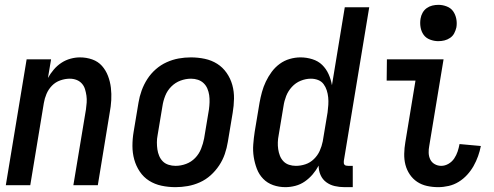

<svg xmlns="http://www.w3.org/2000/svg" viewBox="-20 -765 2040 793"><path d="M4 0 90 -520H191L178 -443Q188 -461 202 -477.5Q216 -494 233.5 -505.5Q251 -517 271 -522.5Q291 -528 310 -528Q337 -528 361 -519.5Q385 -511 401 -493Q417 -475 426 -451.5Q435 -428 438 -402.5Q441 -377 439.5 -351Q438 -325 433 -299L384 0H283L335 -313Q337 -327 338 -341.5Q339 -356 337 -370Q335 -384 331 -397Q327 -410 318 -420Q309 -430 296 -435Q283 -440 268 -440Q249 -440 229 -433Q209 -426 194.5 -411Q180 -396 172 -377Q164 -358 161 -339L105 0Z M705 8Q675 8 647 2Q619 -4 596 -18.5Q573 -33 557.5 -56Q542 -79 534.5 -106Q527 -133 527 -162.5Q527 -192 532 -221L552 -341Q556 -366 565 -391Q574 -416 588.5 -438.5Q603 -461 623.5 -479Q644 -497 668.5 -508Q693 -519 718 -523.5Q743 -528 768 -528Q798 -528 826 -522Q854 -516 877 -501.5Q900 -487 916 -464Q932 -441 939.5 -414Q947 -387 946.5 -357.5Q946 -328 941 -299L921 -179Q917 -154 908.5 -129Q900 -104 885 -81.5Q870 -59 850 -41Q830 -23 805.5 -12Q781 -1 755.5 3.5Q730 8 705 8ZM705 -80Q727 -80 748.5 -88Q770 -96 786 -112.5Q802 -129 810.5 -150.5Q819 -172 823 -193L843 -313Q845 -328 845.5 -343Q846 -358 844 -372Q842 -386 836.5 -399Q831 -412 821 -421.5Q811 -431 797.5 -435.5Q784 -440 769 -440Q747 -440 725.5 -432Q704 -424 687.5 -407.5Q671 -391 662.5 -369.5Q654 -348 651 -327L631 -207Q628 -192 628 -177Q628 -162 630 -148Q632 -134 637.5 -121Q643 -108 652.5 -98.5Q662 -89 676 -84.5Q690 -80 705 -80Z M1159 8Q1132 8 1108 -0.5Q1084 -9 1067 -26.5Q1050 -44 1041 -67.5Q1032 -91 1028 -116.5Q1024 -142 1026 -168.5Q1028 -195 1032 -221L1052 -341Q1056 -363 1062 -385Q1068 -407 1078 -428Q1088 -449 1102 -468Q1116 -487 1135 -501Q1154 -515 1176.5 -521.5Q1199 -528 1221 -528Q1246 -528 1270 -520.5Q1294 -513 1310.5 -497Q1327 -481 1337 -459Q1347 -437 1351 -413L1404 -735H1505L1400 -100Q1400 -96 1400 -92Q1400 -88 1402.5 -85Q1405 -82 1409 -81Q1413 -80 1418 -80H1437V8H1403Q1382 8 1362.5 3.5Q1343 -1 1327.5 -12.5Q1312 -24 1304 -42Q1296 -60 1296 -81Q1286 -62 1271.5 -45Q1257 -28 1239 -15.5Q1221 -3 1200 2.5Q1179 8 1159 8ZM1202 -80Q1222 -80 1241.5 -86.5Q1261 -93 1276.5 -108Q1292 -123 1300.5 -142Q1309 -161 1313 -181L1333 -301Q1335 -316 1336 -332Q1337 -348 1335.5 -363Q1334 -378 1329.5 -392Q1325 -406 1316.5 -417.5Q1308 -429 1294 -434.5Q1280 -440 1264 -440Q1243 -440 1222 -431.5Q1201 -423 1185.5 -406Q1170 -389 1162 -368.5Q1154 -348 1151 -327L1131 -207Q1128 -192 1127.5 -177.5Q1127 -163 1129 -149Q1131 -135 1136 -122Q1141 -109 1150.5 -99Q1160 -89 1173.5 -84.5Q1187 -80 1202 -80Z M1790 8Q1766 8 1743.5 3Q1721 -2 1703 -14Q1685 -26 1672.5 -44.5Q1660 -63 1654.5 -84.5Q1649 -106 1649.5 -130Q1650 -154 1654 -177L1696 -432H1577L1578 -520H1812L1753 -163Q1750 -148 1750.5 -133.5Q1751 -119 1757 -106.5Q1763 -94 1775.5 -87Q1788 -80 1802 -80Q1818 -80 1832.5 -88.5Q1847 -97 1856 -110.5Q1865 -124 1870 -139Q1875 -154 1878 -170L1966 -162Q1962 -141 1954.5 -120Q1947 -99 1936 -79.5Q1925 -60 1909.5 -43Q1894 -26 1874.5 -14Q1855 -2 1833 3Q1811 8 1790 8ZM1790 -595Q1773 -595 1756 -601.5Q1739 -608 1729.5 -621.5Q1720 -635 1717 -652.5Q1714 -670 1717 -688Q1719 -701 1725.5 -712.5Q1732 -724 1742.5 -731.5Q1753 -739 1765.5 -742Q1778 -745 1791 -745Q1808 -745 1825 -738.5Q1842 -732 1851.5 -718.5Q1861 -705 1864.5 -687.5Q1868 -670 1865 -652Q1862 -639 1856 -627.5Q1850 -616 1839 -608.5Q1828 -601 1815.5 -598Q1803 -595 1790 -595Z"/></svg>

Font: Iosevka Term Curly Semibold
Style: Italic
Weight: 600
Italic angle: -9°
Designer: Belleve Invis
Foundry: Belleve Invis
Version: Version 32.3.0